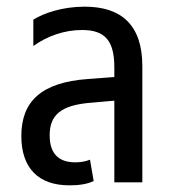

<svg xmlns="http://www.w3.org/2000/svg" viewBox="-20 -547 516 576"><path d="M261 -4 250 -68C238 -63 223 -60 206 -60C158 -60 129 -84 129 -141C129 -200 160 -232 255 -239L323 -245V0H407V-349C407 -471 345 -527 234 -527C166 -527 110 -507 80 -488V-409C122 -439 173 -457 226 -457C295 -457 323 -425 323 -345V-316L244 -310C103 -300 44 -242 44 -139C44 -43 95 9 188 9C215 9 241 6 261 -4Z"/></svg>

Font: Noto Sans Thai UI Condensed
Style: Regular
Weight: 400
Width: 3
Designer: Monotype Design Team
Foundry: Monotype Imaging Inc.
Version: Version 1.901